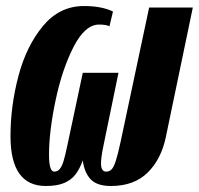

<svg xmlns="http://www.w3.org/2000/svg" viewBox="-20 -600 656 633"><path d="M14.6 -150.9Q14.6 -250.5 40.8 -349.4Q66.9 -448.2 121.6 -514.2Q176.3 -580.1 256.8 -580.1Q315.4 -580.1 352.5 -562L340.8 -513.2Q331.1 -519 306.6 -519Q260.3 -519 222.4 -445.1Q184.6 -371.1 163.1 -268.6Q141.6 -166 141.6 -89.8Q141.6 -34.2 158.7 -34.2Q170.4 -34.2 177.5 -43.5Q184.6 -52.7 189.7 -69.6Q194.8 -86.4 201.7 -119.1L252.9 -359.9H370.6L320.8 -118.2Q313 -80.1 313 -62Q313 -34.2 329.6 -34.2Q340.8 -34.2 347.9 -41.5Q355 -48.8 361.8 -69.8Q368.7 -90.8 377.9 -133.8L471.7 -575.2H615.7L526.9 -148.9Q511.7 -75.2 466.8 -31Q421.9 13.2 345.7 13.2Q300.3 13.2 279.3 -8.5Q258.3 -30.3 252.9 -70.8Q242.2 -42 228.3 -24.2Q214.4 -6.3 191.2 3.4Q168 13.2 130.9 13.2Q14.6 13.2 14.6 -150.9Z"/></svg>

Font: Pattaya
Style: Regular
Weight: 400
Designer: Pablo Impallari / Thai characters Designed by Thanarat Vachiruckul and Suppakit Chalermlarp
Foundry: Pablo Impallari
Version: Version 2.001